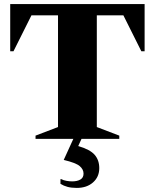

<svg xmlns="http://www.w3.org/2000/svg" viewBox="-20 -680 758 940"><path d="M154 0V-16L264 -58V-605H134L46 -429H30V-660H688V-429H672L584 -605H454V-58L564 -16V0H379L363 35Q421 52 443.5 78Q466 104 466 143Q466 186 435.5 213Q405 240 356 240Q330 240 311 235Q292 230 276 220V197H280Q291 203 306 205.5Q321 208 333 208Q358 208 373.5 199Q389 190 389 170Q389 149 370 133Q351 117 292 103L339 0Z"/></svg>

Font: Spectral SC ExtraBold
Style: Regular
Weight: 800
Designer: Jean-Baptiste Levee
Foundry: Production Type
Version: Version 2.001